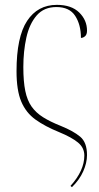

<svg xmlns="http://www.w3.org/2000/svg" viewBox="-20 -562 408 790"><path d="M48 -269Q48 -410 91.5 -476Q135 -542 214 -542Q274 -542 306 -510.5Q338 -479 338 -436Q338 -420 330 -413Q322 -406 313 -406Q313 -460 289.5 -496.5Q266 -533 212 -533Q161 -533 131 -498.5Q101 -464 88.5 -407.5Q76 -351 76 -286Q76 -227 84 -188Q92 -149 110 -123.5Q128 -98 157.5 -79.5Q187 -61 230 -44Q282 -23 310 0.5Q338 24 338 76Q338 108 322.5 143Q307 178 276 208L270 203Q327 140 327 78Q327 46 301 24.5Q275 3 224 -18Q165 -42 126 -70Q87 -98 67.5 -144Q48 -190 48 -269Z"/></svg>

Font: Noto Serif Display Condensed Thin
Style: Regular
Weight: 100
Width: 3
Designer: Monotype Design Team
Foundry: Monotype Imaging Inc.
Version: Version 2.009